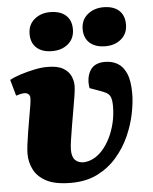

<svg xmlns="http://www.w3.org/2000/svg" viewBox="-57 -830 709 890"><g transform="rotate(-5 297.0 -385.0)"><path d="M238 14Q165 14 124 -7.5Q83 -29 65.5 -63.5Q48 -98 48 -137Q48 -155 51.5 -182Q55 -209 60 -240Q65 -271 70.5 -302Q76 -333 80 -357.5Q84 -382 84 -394Q84 -406 76.5 -412.5Q69 -419 58 -419Q50 -419 39 -416.5Q28 -414 19 -411L-2 -486Q20 -498 50 -507.5Q80 -517 113 -524Q146 -531 174 -531Q222 -531 247.5 -516Q273 -501 283 -478.5Q293 -456 293 -433Q293 -418 288.5 -388.5Q284 -359 277.5 -323Q271 -287 265 -250.5Q259 -214 254.5 -184.5Q250 -155 250 -139Q250 -105 265 -90.5Q280 -76 304 -76Q328 -77 351 -89Q374 -101 394 -124Q414 -147 429 -177.5Q444 -208 453 -245Q462 -282 462 -323Q462 -351 456.5 -365Q451 -379 437.5 -386.5Q424 -394 400 -402L361 -416Q353 -464 373 -497.5Q393 -531 442 -531Q475 -531 500.5 -516.5Q526 -502 541 -468Q556 -434 556 -374Q556 -333 545.5 -281Q535 -229 512 -177.5Q489 -126 451.5 -82.5Q414 -39 361.5 -12.5Q309 14 238 14ZM106 -690Q106 -733 136 -758Q166 -783 209 -783Q256 -783 282 -760Q308 -737 308 -695Q308 -652 278.5 -627Q249 -602 204 -602Q158 -602 132 -625Q106 -648 106 -690ZM353 -691Q353 -734 383.5 -759Q414 -784 457 -784Q504 -784 529.5 -761Q555 -738 555 -696Q555 -653 525.5 -628Q496 -603 452 -603Q406 -603 379.5 -626Q353 -649 353 -691Z"/></g></svg>

Font: Literata Black
Style: Italic
Weight: 900
Italic angle: -2°
Designer: Latin by Veronika Burian and Jose Scaglione. Greek by Irene Vlachou. Cyrillic by Vera Evstafieva
Foundry: TypeTogether
Version: Version 3.002